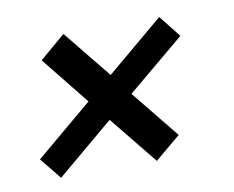

<svg xmlns="http://www.w3.org/2000/svg" viewBox="-49 -485 558 458"><g transform="rotate(-10 230.0 -255.5)"><path d="M23 -139 161 -255 68 -371 130 -424 224 -308 362 -424 404 -371 265 -255 359 -139 297 -87 203 -203 65 -87Z"/></g></svg>

Font: Teachers SemiBold
Style: Italic
Weight: 600
Designer: Alfredo Marco Pradil & Chank Diesel
Version: Version 0.009